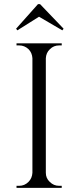

<svg xmlns="http://www.w3.org/2000/svg" viewBox="-20 -910 378 930"><path d="M58 -771C58 -771 64 -763 64 -763C64 -763 169 -829 169 -829C169 -829 282 -763 282 -763C282 -763 288 -771 288 -771C288 -771 174 -890 174 -890C174 -890 164 -890 164 -890C164 -890 58 -771 58 -771ZM60 -10C60 -10 60 0 60 0C60 0 279 0 279 0C279 0 279 -10 279 -10C279 -10 266 -10 266 -10C266 -10 266 -10 266 -10C249 -10 234 -16 221 -29C208 -41 202 -56 202 -73C202 -73 202 -628 202 -628C202 -628 202 -628 202 -628C203 -645 209 -660 222 -672C234 -684 249 -690 266 -690C266 -690 279 -690 279 -690C279 -690 279 -700 279 -700C279 -700 60 -700 60 -700C60 -700 60 -690 60 -690C60 -690 73 -690 73 -690C73 -690 73 -690 73 -690C90 -690 105 -684 118 -672C130 -660 136 -645 137 -628C137 -628 137 -73 137 -73C137 -73 137 -73 137 -73C136 -56 130 -41 118 -29C105 -16 90 -10 73 -10C73 -10 60 -10 60 -10Z"/></svg>

Font: Cinzel Utterance
Style: Regular
Weight: 500
Designer: Natanael Gama
Foundry: ""
Version: ""